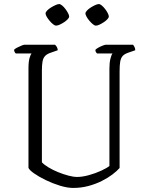

<svg xmlns="http://www.w3.org/2000/svg" viewBox="-20 -924 727 944"><path d="M340 0Q311 0 275 -11Q239 -22 205 -38.5Q171 -55 147.5 -71.5Q124 -88 120 -99V-587Q120 -622 125.5 -639.5Q131 -657 135 -661H58Q55 -663 52.5 -667.5Q50 -672 49 -679Q53 -684 63.5 -689.5Q74 -695 85 -699.5Q96 -704 100 -704H251Q255 -700 259 -694Q263 -688 264 -677L227 -664Q210 -658 201 -648Q192 -638 189 -621Q186 -604 186 -577V-126Q197 -114 218.5 -101Q240 -88 266 -77.5Q292 -67 316.5 -60.5Q341 -54 359 -54Q385 -54 417.5 -63Q450 -72 478 -85Q506 -98 518 -108V-587Q518 -616 523 -635.5Q528 -655 533 -661H457Q454 -664 451.5 -668Q449 -672 449 -679Q453 -684 464 -690Q475 -696 485.5 -700Q496 -704 500 -704H634Q637 -701 641 -693.5Q645 -686 645 -677L608 -664Q591 -658 582.5 -648Q574 -638 571 -620.5Q568 -603 568 -574V-98Q555 -83 532.5 -66Q510 -49 480 -34Q450 -19 414.5 -9.5Q379 0 340 0ZM451 -798Q445 -798 436.5 -805Q428 -812 419.5 -822Q411 -832 405.5 -842Q400 -852 400 -858Q400 -864 407.5 -872Q415 -880 426 -887Q437 -894 448 -899Q459 -904 466 -904Q472 -904 480.5 -897Q489 -890 497 -879.5Q505 -869 510 -859Q515 -849 515 -843Q515 -837 508 -829.5Q501 -822 490.5 -815Q480 -808 469.5 -803Q459 -798 451 -798ZM255 -798Q250 -798 241.5 -804.5Q233 -811 224.5 -821Q216 -831 210 -841Q204 -851 204 -858Q204 -864 211.5 -872Q219 -880 230.5 -887Q242 -894 253 -899Q264 -904 271 -904Q277 -904 285.5 -897Q294 -890 301.5 -880Q309 -870 314.5 -859.5Q320 -849 320 -843Q320 -837 313 -829.5Q306 -822 295.5 -815Q285 -808 274 -803Q263 -798 255 -798Z"/></svg>

Font: Texturina 12pt Thin
Style: Regular
Weight: 250
Designer: Guillermo Torres Carreño
Foundry: Omnibus-Type
Version: Version 1.002